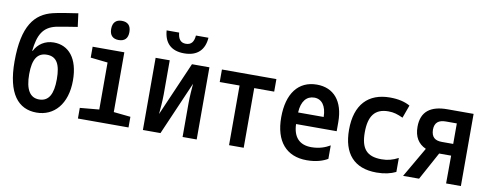

<svg xmlns="http://www.w3.org/2000/svg" viewBox="-64 -1089 3628 1420"><g transform="rotate(10 1750.0 -379.0)"><path d="M250 10C381 10 475 -93 475 -270C475 -438 398 -523 288 -523C222 -523 170 -488 144 -435H140C153 -555 187 -618 281 -640C316 -647 381 -658 441 -667L428 -767C362 -758 278 -744 242 -735C109 -703 25 -602 25 -335C25 -92 113 10 250 10ZM252 -89C184 -89 148 -145 148 -261C148 -374 182 -425 253 -425C326 -425 356 -371 356 -259C356 -148 325 -89 252 -89Z M755 -624C800 -624 824 -648 824 -695C824 -744 800 -768 755 -768C712 -768 687 -744 687 -695C687 -648 712 -624 755 -624ZM560 0H940V-80L813 -93V-542H575V-460L704 -446V-93L560 -80Z M1249 -611C1349 -611 1401 -665 1407 -756H1313C1309 -709 1291 -683 1249 -683C1210 -683 1191 -709 1187 -756H1093C1100 -664 1150 -611 1249 -611ZM1048 0H1180L1354 -401C1351 -365 1346 -302 1346 -253V0H1452V-542H1321L1145 -137C1148 -168 1154 -240 1154 -284V-542H1048Z M1695 0H1805V-448H1955V-542H1546V-448H1695Z M2279 10C2352 10 2402 -8 2436 -28V-129C2402 -109 2357 -91 2296 -91C2207 -91 2159 -142 2156 -240H2461V-308C2461 -466 2384 -554 2258 -554C2119 -554 2039 -449 2039 -270C2039 -90 2126 10 2279 10ZM2156 -327C2160 -413 2199 -456 2256 -456C2312 -456 2347 -409 2348 -327Z M2803 10C2862 10 2909 -1 2948 -20V-125C2906 -103 2869 -93 2823 -93C2711 -93 2667 -147 2667 -268C2667 -390 2711 -451 2813 -451C2853 -451 2881 -442 2923 -423L2958 -520C2919 -542 2870 -554 2807 -554C2645 -554 2549 -457 2549 -267C2549 -88 2635 10 2803 10Z M3002 0H3122L3236 -209H3326L3325 0H3436V-542H3240C3116 -542 3044 -493 3044 -376C3044 -302 3074 -252 3133 -226ZM3241 -297C3190 -297 3161 -318 3160 -376C3161 -429 3190 -451 3245 -451H3326V-297Z"/></g></svg>

Font: Noto Sans Mono ExtraCondensed SemiBold
Style: Regular
Weight: 600
Width: 2
Designer: Monotype Design Team
Foundry: Monotype Imaging Inc.
Version: Version 2.014